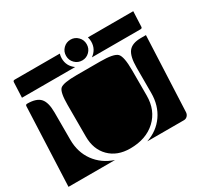

<svg xmlns="http://www.w3.org/2000/svg" viewBox="-141 -835 1027 994"><g transform="rotate(-30 372.5 -337.5)"><path d="M208 -190V-380Q208 -456 226.5 -473Q245 -490 326 -490H467Q548 -490 567.5 -470Q587 -450 587 -368V-217Q587 -129 529.5 -75.5Q472 -22 377 -22Q300 -22 254 -68Q208 -114 208 -190ZM471 -10Q538 -33 576 -87.5Q614 -142 614 -217V-368Q614 -435 635.5 -462.5Q657 -490 710 -490H740L720 -40Q719 -27 710.5 -18.5Q702 -10 690 -10ZM0 -10 20 -480Q20 -490 30 -490Q85 -490 107.5 -465Q130 -440 130 -380V-217Q130 -142 169.5 -87.5Q209 -33 278 -10ZM390 -665Q415 -665 433 -647Q451 -629 451 -603Q451 -577 433 -559Q415 -541 390 -541Q364 -541 346 -559Q328 -577 328 -603Q328 -629 346 -647Q364 -665 390 -665ZM22 -530 26 -620Q26 -630 36 -630H306Q302 -617 302 -603Q302 -557 340 -530ZM440 -530Q478 -557 478 -603Q478 -617 474 -630H745L741 -540Q741 -530 731 -530Z"/></g></svg>

Font: PrimecolorB
Style: Medium
Weight: 500
Designer: gluk
Foundry: gluk
Version: Version 0.672